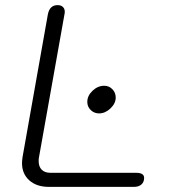

<svg xmlns="http://www.w3.org/2000/svg" viewBox="-20 -730 672 750"><path d="M66 -93Q66 -100 68 -116L167 -674Q174 -710 205 -710Q218 -710 225.5 -703Q233 -696 233 -684Q233 -678 232 -675L132 -114Q131 -109 131 -101Q131 -79 143 -67Q155 -55 177 -55H512Q543 -55 543 -35Q543 -19 532.5 -9.5Q522 0 503 0H171Q123 0 94.5 -25.5Q66 -51 66 -93ZM321 -332Q321 -356 341.5 -375.5Q362 -395 387 -395Q406 -395 419 -381.5Q432 -368 432 -349Q432 -326 411.5 -306.5Q391 -287 367 -287Q348 -287 334.5 -300Q321 -313 321 -332Z"/></svg>

Font: Kodchasan Light
Style: Italic
Weight: 300
Italic angle: -10°
Version: Version 1.000; ttfautohint (v1.6)